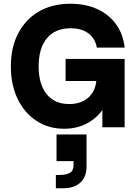

<svg xmlns="http://www.w3.org/2000/svg" viewBox="-20 -680 734 1026"><path d="M38 -325Q38 -426.5 77.2 -501.8Q116.5 -577 188 -618.5Q259.5 -660 356 -660Q438 -660 500.8 -631Q563.5 -602 601 -549.2Q638.5 -496.5 646 -425.5H497.5Q489 -474 452.8 -501.5Q416.5 -529 357.5 -529Q275.5 -529 231 -476Q186.5 -423 186.5 -325.5Q186.5 -230 229.2 -177Q272 -124 350 -124Q411.5 -124 450.2 -157Q489 -190 494.5 -247H330.5V-365H646V0H527V-92Q493 -45 440.8 -18.5Q388.5 8 323 8Q239 8 174.8 -34.2Q110.5 -76.5 74.2 -151.5Q38 -226.5 38 -325ZM282 38.5H442.5V207.5Q442.5 267 408.5 296.5Q374.5 326 318.5 326H278.5V255H296.5Q334.5 255 353.8 243.5Q373 232 373 201.5V181H282Z"/></svg>

Font: Overused Grotesk
Style: Bold
Weight: 710
Version: Version 0.004